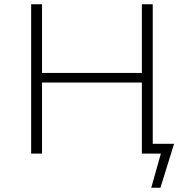

<svg xmlns="http://www.w3.org/2000/svg" viewBox="-20 -720 882 900"><path d="M645 -333H177V0H126V-700H177V-378H645V-700H696V0H645ZM689 160 734 0H646V-46H796L732 160Z"/></svg>

Font: Montserrat Z Light
Style: Regular
Weight: 300
Designer: Julieta Ulanovsky
Foundry: Julieta Ulanovsky
Version: Version 8.000